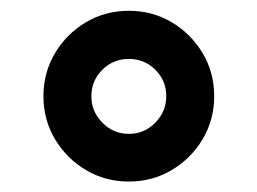

<svg xmlns="http://www.w3.org/2000/svg" viewBox="-20 -420 480 358"><path d="M61 -240.7Q61 -284.7 82.5 -320.8Q104 -356.9 140.1 -378.4Q176.3 -399.9 220.2 -399.9Q264.2 -399.9 300.3 -378.4Q336.4 -356.9 357.9 -320.8Q379.4 -284.7 379.4 -240.7Q379.4 -196.8 357.9 -160.6Q336.4 -124.5 300.3 -103Q264.2 -81.5 220.2 -81.5Q176.3 -81.5 140.1 -103Q104 -124.5 82.5 -160.6Q61 -196.8 61 -240.7ZM150.4 -240.7Q150.4 -211.9 170.9 -191.2Q191.4 -170.4 220.2 -170.4Q249 -170.4 269.5 -191.2Q290 -211.9 290 -240.7Q290 -269.5 269.8 -289.8Q249.5 -310.1 220.2 -310.1Q190.9 -310.1 170.7 -289.8Q150.4 -269.5 150.4 -240.7Z"/></svg>

Font: Vazir Medium FD-WOL-UI
Style: Medium-FD-WOL-UI
Weight: 500
Designer: Saber Rastikerdar
Foundry: Saber Rastikerdar
Version: Version 30.0.0